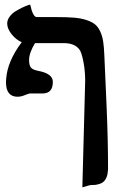

<svg xmlns="http://www.w3.org/2000/svg" viewBox="-20 -596 516 832"><path d="M164.1 -190.9H108.9Q106.4 -190.9 90.8 -185.1Q72.3 -176.8 56.2 -176.8Q5.9 -176.8 5.9 -240.2Q5.9 -250 6.8 -254.9Q12.2 -330.6 74.2 -413.1Q49.3 -423.8 30.3 -447.8Q11.2 -471.7 11.2 -494.1Q11.2 -509.3 21.5 -523.4Q31.7 -537.6 46.4 -546.6Q61 -555.7 75.7 -562.7Q90.3 -569.8 100.6 -573.2L110.8 -576.2Q122.6 -522 139.2 -522H225.1Q270 -522 300.3 -519.5Q330.6 -517.1 354.2 -509.3Q377.9 -501.5 391.4 -490.7Q404.8 -480 414.1 -460.2Q423.3 -440.4 427 -416.7Q430.7 -393.1 432.1 -356.9L441.9 -134.8Q448.2 11.2 448.2 134.8Q448.2 141.1 445.8 158.2Q442.4 174.8 434.3 185.3Q426.3 195.8 414.1 200Q401.9 204.1 393.3 205.1Q384.8 206.1 372.1 206.1Q369.1 206.1 336.9 215.8L349.1 -246.1Q349.1 -284.7 342.8 -321Q336.4 -357.4 328.1 -375Q309.1 -409.2 255.9 -409.2H131.8Q106 -366.7 106 -335.9Q106 -313.5 113.8 -303.5Q121.6 -293.5 145 -289.1Q209 -277.3 209 -241.2Q209 -190.9 164.1 -190.9Z"/></svg>

Font: Common Serif
Style: Bold
Weight: 700
Designer: Philipp H. Poll, Khaled Hosny
Foundry: Stefan Peev, Context Ltd.
Version: Version 1.026